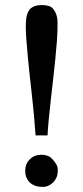

<svg xmlns="http://www.w3.org/2000/svg" viewBox="-20 -729 330 759"><path d="M120.6 -193.8Q115.7 -269.5 105 -363.5Q94.2 -457.5 90.8 -496.1Q82 -585.4 82 -619.9Q82 -654.3 86.4 -669.2Q90.8 -684.1 98.6 -692.9Q113.8 -709 145 -709Q176.3 -709 188 -696.3Q207.5 -674.8 207.5 -639.2Q207.5 -603.5 205.1 -568.6Q202.6 -533.7 198.7 -495.4Q194.8 -457 190.2 -417Q185.5 -377 181.2 -337.9Q169.9 -238.3 168 -193.8ZM183.6 -103.5Q208.5 -78.6 208.5 -59.1Q208.5 -39.6 203.6 -28.1Q198.7 -16.6 189.9 -7.8Q171.4 9.8 150.9 9.8Q130.4 9.8 118.4 5.1Q106.4 0.5 97.7 -7.8Q79.6 -25.4 79.6 -53.2Q79.6 -81.1 97.7 -99.1Q115.7 -117.2 142.8 -117.2Q169.9 -117.2 183.6 -103.5Z"/></svg>

Font: Stardos Stencil
Style: Regular
Weight: 400
Version: Version 1.000